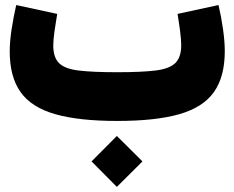

<svg xmlns="http://www.w3.org/2000/svg" viewBox="-20 -480 930 762"><path d="M343.3 160.6 443.8 59.6 545.4 160.6 443.8 261.7ZM847.2 -460Q858.4 -412.6 865.2 -363.8Q872.1 -314.9 872.1 -276.9Q872.1 -175.3 828.9 -114.5Q785.6 -53.7 691.9 -26.9Q598.1 0 445.3 0Q293 0 199 -26.9Q105 -53.7 61.8 -114.3Q18.6 -174.8 18.6 -276.4Q18.6 -314.9 26.1 -364.3Q33.7 -413.6 44.4 -460L207 -424.8Q201.7 -394 196.5 -357.7Q191.4 -321.3 191.4 -299.8Q191.4 -252 214.6 -229.2Q237.8 -206.5 293.2 -200Q348.6 -193.4 445.3 -193.4Q542 -193.4 597.4 -200.2Q652.8 -207 676 -230Q699.2 -252.9 699.2 -300.8Q699.2 -322.3 694.6 -357.9Q689.9 -393.6 684.6 -424.8Z"/></svg>

Font: Estedad-FD Black
Style: Regular
Weight: 900
Designer: Amin Abedi
Version: Version 7.3